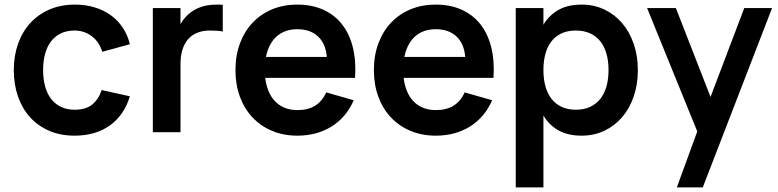

<svg xmlns="http://www.w3.org/2000/svg" viewBox="-20 -575 3382 835"><path d="M304.5 15Q349.8 15 388.3 3.8Q426.8 -7.4 457.3 -29.1Q487.9 -50.8 510.2 -82.9Q532.4 -114.9 544.8 -156.2L422.2 -183.3Q408.1 -142.2 380.5 -120Q353 -97.8 304.5 -97.8Q270.8 -97.8 245.1 -110.3Q219.4 -122.8 202 -145.3Q184.7 -167.9 176.1 -199.8Q167.5 -231.7 167.5 -270Q167.5 -308 175.8 -339.5Q184.1 -370.9 201.1 -393.8Q218.2 -416.8 244 -429.5Q269.8 -442.2 304.5 -442.2Q346 -442.2 378.5 -418Q411.1 -393.8 424.8 -349.8L544.8 -382.7Q535.2 -422.4 514 -454.5Q492.8 -486.5 461.8 -508.8Q430.8 -531.1 391.4 -543Q352 -555 306.2 -555Q244.8 -555 195.7 -533.9Q146.6 -512.8 111.9 -475Q77.2 -437.2 58.6 -384.8Q40 -332.4 40 -270Q40 -208.5 58 -156.1Q76.1 -103.8 110.2 -65.8Q144.2 -27.8 193.3 -6.4Q242.4 15 304.5 15Z M948.8 -437.9Q937.3 -440.5 923.1 -441.3Q908.9 -442.2 892 -442.2Q861.6 -442.2 838 -432.6Q814.3 -423.1 798.1 -404.7Q781.9 -386.2 773.5 -359.1Q765 -332 765 -297.2L738.3 -382.4Q742.4 -414.4 753.8 -445.2Q765.1 -476.1 786.7 -500.5Q808.2 -525 841.8 -540Q875.2 -555 923.7 -555Q930.2 -555 936.2 -554.8Q942.3 -554.6 948.8 -554.1ZM644.7 0V-540H765V0Z M1273.3 -96.2Q1239.9 -96.2 1213.6 -108.1Q1187.2 -120 1169 -142.5Q1150.8 -165.1 1141.2 -197.7Q1131.5 -230.2 1131.5 -271.5Q1131.5 -313.1 1141.1 -346Q1150.7 -378.8 1168.8 -401.5Q1186.8 -424.2 1213.1 -436.1Q1239.3 -448 1272.7 -448Q1332.3 -448 1366.3 -413.3Q1400.2 -378.6 1401.8 -315.9L1402.2 -236.3H1524.1Q1529.1 -309.3 1514.7 -368.3Q1500.2 -427.2 1467.9 -468.6Q1435.6 -510 1386.3 -532.5Q1337 -555 1272.7 -555Q1213.1 -555 1163.6 -534.5Q1114.1 -513.9 1078.8 -476.5Q1043.4 -439.2 1023.7 -386.6Q1004 -334 1004 -270Q1004 -206.9 1023.4 -154.3Q1042.8 -101.8 1078.3 -64.2Q1113.8 -26.6 1163.3 -5.8Q1212.9 15 1273.3 15Q1316.1 15 1353.9 4.7Q1391.7 -5.7 1423 -25.4Q1454.2 -45.1 1478.4 -73.7Q1502.5 -102.3 1518.2 -139L1398.8 -173.2Q1381.2 -134.5 1350.4 -115.3Q1319.6 -96.2 1273.3 -96.2ZM1500.1 -327.5H1108.8L1105.7 -236.3H1524.1Z M1875.3 -96.2Q1841.9 -96.2 1815.6 -108.1Q1789.2 -120 1771 -142.5Q1752.8 -165.1 1743.2 -197.7Q1733.5 -230.2 1733.5 -271.5Q1733.5 -313.1 1743.1 -346Q1752.7 -378.8 1770.8 -401.5Q1788.8 -424.2 1815.1 -436.1Q1841.3 -448 1874.7 -448Q1934.3 -448 1968.3 -413.3Q2002.2 -378.6 2003.8 -315.9L2004.2 -236.3H2126.1Q2131.1 -309.3 2116.7 -368.3Q2102.2 -427.2 2069.9 -468.6Q2037.6 -510 1988.3 -532.5Q1939 -555 1874.7 -555Q1815.1 -555 1765.6 -534.5Q1716.1 -513.9 1680.8 -476.5Q1645.4 -439.2 1625.7 -386.6Q1606 -334 1606 -270Q1606 -206.9 1625.4 -154.3Q1644.8 -101.8 1680.3 -64.2Q1715.8 -26.6 1765.3 -5.8Q1814.9 15 1875.3 15Q1918.1 15 1955.9 4.7Q1993.7 -5.7 2025 -25.4Q2056.2 -45.1 2080.4 -73.7Q2104.5 -102.3 2120.2 -139L2000.8 -173.2Q1983.2 -134.5 1952.4 -115.3Q1921.6 -96.2 1875.3 -96.2ZM2102.1 -327.5H1710.8L1707.7 -236.3H2126.1Z M2223 240V-540H2343.3V240ZM2509.5 15Q2451.6 15 2411.9 -6.4Q2372.2 -27.8 2347.5 -65.8Q2322.8 -103.8 2312 -156.1Q2301.2 -208.4 2301.2 -270.2Q2301.2 -332.1 2312.1 -384.3Q2322.9 -436.6 2347.7 -474.5Q2372.4 -512.3 2412.1 -533.7Q2451.8 -555 2509.5 -555Q2562.9 -555 2607.7 -534Q2652.4 -513 2684.9 -475.3Q2717.4 -437.6 2735.7 -385.1Q2754 -332.7 2754 -270.2Q2754 -207 2735.7 -154.5Q2717.3 -101.9 2684.8 -64.4Q2652.2 -26.9 2607.5 -6Q2562.8 15 2509.5 15ZM2484.5 -97.8Q2520.1 -97.8 2546.8 -110.4Q2573.6 -122.9 2591.3 -145.8Q2609 -168.7 2617.8 -200.3Q2626.5 -231.9 2626.5 -270.2Q2626.5 -309.3 2617.5 -341.2Q2608.6 -373 2590.8 -395.3Q2573.1 -417.7 2546.5 -429.9Q2520 -442.2 2484.5 -442.2Q2448 -442.2 2421.5 -429.6Q2394.9 -417.1 2377.6 -394.4Q2360.3 -371.8 2351.8 -340.2Q2343.3 -308.7 2343.3 -270.2Q2343.3 -230.6 2352.3 -198.7Q2361.3 -166.8 2379.1 -144.4Q2396.9 -122 2423.2 -109.9Q2449.5 -97.8 2484.5 -97.8Z M2923.5 240 3027.7 -45.3 3029.5 38.7 2794.2 -540H2919.3L3086.3 -111.8H3054.3L3216.8 -540H3337.7L3036.3 240Z"/></svg>

Font: Vela Sans GX ExtLt
Style: Regular
Weight: 200
Designer: Principal design: Mikhail Sharanda - project Manrope.
Design modification: Ravid Balaliev
Foundry: Mikhail Sharanda
Version: Version 1.001